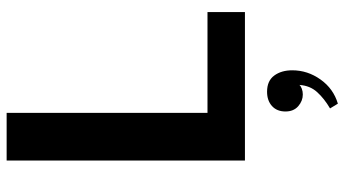

<svg xmlns="http://www.w3.org/2000/svg" viewBox="-244 -496 1013 564"><g transform="rotate(-90 262.0 -213.5)"><path d="M73 -700H213V-110H509V0H73ZM226 250Q255 233 274 212Q293 191 295 160Q292 164 284 167Q276 170 267 170Q248 170 232.5 156.5Q217 143 217 119Q217 94 233 79.5Q249 65 275 65Q307 65 322.5 86Q338 107 338 139Q338 184 311 222Q284 260 240 273Z"/></g></svg>

Font: Moderustic SemiBold
Style: Regular
Weight: 600
Designer: Tural Alisoy
Foundry: TAFT Foundry
Version: Version 2.120